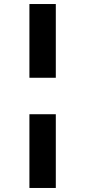

<svg xmlns="http://www.w3.org/2000/svg" viewBox="-20 -829 423 953"><path d="M257 -443H126V-809H257ZM257 104H126V-262H257Z"/></svg>

Font: Wolseley Sans SemiBold
Style: Regular
Weight: 600
Designer: Carrois Corporate & Edenspiekermann AG
Foundry: Carrois Corporate GbR & Edenspiekermann AG
Version: Version 4.202